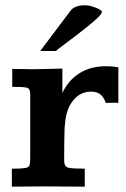

<svg xmlns="http://www.w3.org/2000/svg" viewBox="-20 -700 473 720"><path d="M24.4 0V-67.4Q60.1 -67.4 74.2 -69.8Q88.4 -72.3 90.8 -80.6Q93.3 -88.9 93.3 -106.9V-348.6Q93.3 -368.7 78.9 -371.6Q64.5 -374.5 25.9 -374.5V-441.4Q35.6 -441.4 53.7 -441.2Q71.8 -440.9 86.9 -440.7Q102.1 -440.4 102.1 -440.4Q128.9 -440.4 156.7 -441.4Q184.6 -442.4 213.9 -442.9V-351.1Q236.3 -399.4 278.1 -425.5Q319.8 -451.7 378.4 -451.7Q399.9 -451.7 423.8 -447.8V-314Q413.6 -314.9 399.9 -314.7Q386.2 -314.5 376.5 -314Q369.6 -335 356.9 -345.7Q344.2 -356.4 321.3 -356.4Q280.8 -356.4 253.9 -322.8Q227.1 -289.1 223.6 -233.4Q222.7 -231 222.2 -218Q221.7 -205.1 221.4 -187Q221.2 -168.9 220.9 -150.1Q220.7 -131.3 220.7 -117.2Q220.7 -103 220.7 -97.7Q220.7 -74.2 237.5 -70.8Q254.4 -67.4 297.9 -67.4V0Q261.2 0 226.6 -0.5Q191.9 -1 144 -1Q105 -1 78.9 -0.5Q52.7 0 24.4 0ZM130.9 -508.8 245.1 -660.6Q252.4 -670.4 266.6 -675.3Q280.8 -680.2 296.4 -680.2Q312.5 -680.2 327.6 -675.3Q342.8 -670.4 352.5 -664.8Q362.3 -659.2 362.3 -655.8Q361.8 -648.4 346.7 -633.8Q331.5 -619.1 308.8 -600.8Q286.1 -582.5 262 -564.2Q237.8 -545.9 217.8 -531Q197.8 -516.1 189.5 -508.8Z"/></svg>

Font: Kameron SemiBold
Style: Regular
Weight: 600
Designer: Vernon Adams
Foundry: Vernon Adams
Version: Version 1.100